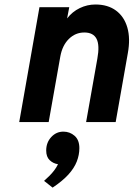

<svg xmlns="http://www.w3.org/2000/svg" viewBox="-20 -543 598 854"><path d="M65.5 0 155.5 -511H288L278.5 -461Q301.5 -491 334.8 -507Q368 -523 404.5 -523Q459.5 -523 496 -496Q532.5 -469 546.5 -420.2Q560.5 -371.5 548.5 -306L494.5 0H363L413 -282Q424 -342 409.5 -370.2Q395 -398.5 355 -398.5Q315.5 -398.5 286.5 -370Q257.5 -341.5 248.5 -293L196.5 0ZM214 291.5 176 261.5Q188.5 250.5 200 239Q211.5 227.5 221.2 214.8Q231 202 238 187.5Q216 184 200.8 169.2Q185.5 154.5 185.5 126.5Q185.5 91 207.8 66.8Q230 42.5 262 42.5Q290.5 42.5 311.8 61Q333 79.5 333 116Q333 146 321.5 175.5Q310 205 283.8 233.8Q257.5 262.5 214 291.5Z"/></svg>

Font: Overpass ExtraBold
Style: Italic
Weight: 800
Italic angle: -10°
Designer: Delve Withrington, Dave Bailey, Thomas Jockin
Foundry: Delve Fonts LLC
Version: Version 4.000